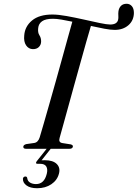

<svg xmlns="http://www.w3.org/2000/svg" viewBox="-20 -789 730 1018"><path d="M296 -57.5Q289 -34 310.5 -30.5L355 -23.5Q367.5 -20 366.5 -12Q365 0 347 0H119Q103 0 103.5 -11Q104 -21 119.5 -25L161.5 -31Q182 -34 190.5 -61Q198.5 -87.5 211.8 -133.5Q225 -179.5 241.5 -237.2Q258 -295 275.5 -357.2Q293 -419.5 309.5 -479.5Q326 -539.5 340 -590Q354 -640.5 363.5 -674Q333 -680.5 306.2 -685Q279.5 -689.5 261 -689.5Q221.5 -689.5 203 -676.2Q184.5 -663 182.5 -640Q179.5 -616.5 189 -602Q198.5 -587.5 198 -568Q197.5 -551 185.8 -539.5Q174 -528 154 -528.5Q131.5 -529 118.2 -548.8Q105 -568.5 108.5 -601.5Q112 -649 150 -680.5Q188 -712 258 -712Q288.5 -712 333 -704Q377.5 -696 424 -685.5Q470.5 -675 508.5 -667Q546.5 -659 564 -659Q599.5 -659 606 -683Q608.5 -693 607.5 -704.8Q606.5 -716.5 608 -729Q610.5 -747 621.5 -758Q632.5 -769 651.5 -769Q668 -769 679 -756.5Q690 -744 690 -720Q689 -679.5 660.5 -655Q632 -630.5 588 -630.5Q566.5 -630.5 533 -636.8Q499.5 -643 462 -651.5Q451.5 -617.5 437.5 -567.2Q423.5 -517 407 -458.2Q390.5 -399.5 373.8 -339Q357 -278.5 341.8 -223Q326.5 -167.5 314.5 -124.2Q302.5 -81 296 -57.5ZM230 -3.5H251.5L200.5 61Q207.5 60.5 217.5 60.5Q261 60.5 281 80.5Q301 100.5 292.5 132Q283.5 166.5 252.2 187.8Q221 209 177 209Q140.5 209 120.5 194.2Q100.5 179.5 101.5 158.5Q103.5 147.5 113.5 147Q121 145.5 124 153.5Q126 171.5 139.5 179.2Q153 187 171 187Q214.5 187 228 132.5Q234 108.5 225.5 94Q217 79.5 193 79.5H179Q171.5 79.5 171 75.2Q170.5 71 175.5 65Z"/></svg>

Font: Fraunces 72pt
Style: Italic
Weight: 400
Italic angle: -16°
Version: Version 1.000;[b76b70a41]